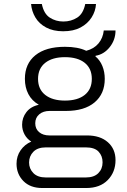

<svg xmlns="http://www.w3.org/2000/svg" viewBox="-20 -756 640 964"><path d="M192 188Q132 188 97.5 153Q63 118 63 66Q63 28 83.5 -1.5Q104 -31 137 -45Q115 -59 103 -81.5Q91 -104 91 -130Q91 -165 112.5 -193Q134 -221 175 -230Q140 -250 122.5 -283.5Q105 -317 105 -360Q105 -436 157.5 -478.5Q210 -521 306 -521Q372 -521 413 -501Q452 -511 474.5 -538Q497 -565 501 -603H560Q560 -556 531 -519.5Q502 -483 460 -476L459 -473Q482 -454 494 -424.5Q506 -395 506 -360Q506 -285 455 -242Q404 -199 311 -199H229Q197 -199 177 -182Q157 -165 157 -137Q157 -109 176.5 -92.5Q196 -76 228 -76H417Q483 -76 521.5 -42Q560 -8 560 48Q560 108 521 148Q482 188 413 188ZM210 135H411Q452 135 473.5 113.5Q495 92 495 59Q495 27 475 5.5Q455 -16 411 -16H210Q169 -16 147.5 6Q126 28 126 60Q126 91 147.5 113Q169 135 210 135ZM306 -251Q370 -251 405.5 -279.5Q441 -308 441 -360Q441 -412 405.5 -440.5Q370 -469 306 -469Q243 -469 207 -440.5Q171 -412 171 -360Q171 -308 207 -279.5Q243 -251 306 -251ZM297 -599Q247 -599 211.5 -618Q176 -637 157.5 -668.5Q139 -700 136 -736H190Q200 -687 230 -667.5Q260 -648 298 -648Q337 -648 367.5 -667.5Q398 -687 408 -736H462Q460 -700 440 -668.5Q420 -637 384.5 -618Q349 -599 297 -599Z"/></svg>

Font: Chivo Mono Medium ExtraLight
Style: Regular
Weight: 250
Monospace: yes
Version: Version 1.008